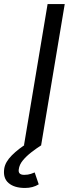

<svg xmlns="http://www.w3.org/2000/svg" viewBox="-68 -720 359 952"><path d="M51 0 168 -700H253L136 0ZM56 212Q3 212 -25.5 187.5Q-54 163 -47 116Q-42 83 -9 50Q24 17 70 -11L137 0Q112 16 87.5 35Q63 54 45.5 75Q28 96 25 120Q21 147 52 147Q71 147 85.5 142Q100 137 104 135L124 194Q95 212 56 212Z"/></svg>

Font: Figtree
Style: Italic
Weight: 400
Italic angle: -9.5°
Foundry: Erik Kennedy
Version: Version 2.001; ttfautohint (v1.8.4.7-5d5b);gftools[0.9.27]